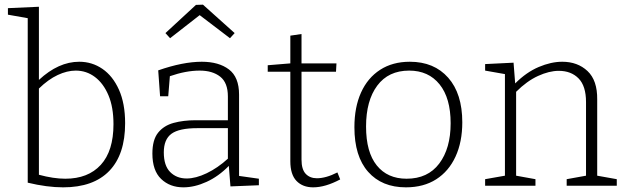

<svg xmlns="http://www.w3.org/2000/svg" viewBox="-20 -797 2688 824"><path d="M251 7Q182 7 99 -13V-719L14 -734V-762L147 -768V-454Q231 -532 320 -532Q375 -532 419.5 -501.5Q464 -471 490.5 -412Q517 -353 517 -268Q517 -134 449 -63.5Q381 7 251 7ZM260 -30Q358 -30 412.5 -89.5Q467 -149 467 -264Q467 -337 445.5 -388Q424 -439 387.5 -466.5Q351 -494 305 -494Q268 -494 227.5 -475Q187 -456 147 -417V-47Q210 -30 260 -30Z M969 3 962 -85Q918 -40 866.5 -16.5Q815 7 767 7Q709 7 671.5 -29Q634 -65 634 -138Q634 -197 658.5 -227.5Q683 -258 725 -269.5Q767 -281 820 -281H958V-383Q958 -442 925 -468Q892 -494 837 -494Q778 -494 709 -470L702 -384H667L659 -495Q765 -532 846 -532Q919 -532 962.5 -499Q1006 -466 1006 -391V-42L1091 -30V-2ZM683 -143Q683 -86 710.5 -58.5Q738 -31 781 -31Q820 -31 867 -53.5Q914 -76 958 -116V-247H827Q749 -247 716 -223Q683 -199 683 -143ZM710 -633 690 -655 821 -776 851 -777 987 -655 967 -633 837 -732Z M1324 7Q1279 7 1252.5 -20.5Q1226 -48 1226 -105V-489H1129V-517L1226 -525V-644L1274 -651V-525H1424L1422 -489H1274V-112Q1274 -70 1292 -51Q1310 -32 1340 -32Q1379 -32 1428 -57L1440 -27Q1376 7 1324 7Z M1739 -532Q1843 -532 1903.5 -463.5Q1964 -395 1964 -272Q1964 -188 1935 -125Q1906 -62 1852 -27.5Q1798 7 1722 7Q1619 7 1560 -59.5Q1501 -126 1501 -251Q1501 -337 1529.5 -400Q1558 -463 1611.5 -497.5Q1665 -532 1739 -532ZM1736 -494Q1647 -494 1599 -429.5Q1551 -365 1551 -254Q1551 -144 1597 -87Q1643 -30 1725 -30Q1816 -30 1865 -95Q1914 -160 1914 -268Q1914 -376 1866.5 -435Q1819 -494 1736 -494Z M2062 0V-28L2147 -43V-479L2062 -494V-522L2184 -528L2191 -439Q2239 -487 2292 -509.5Q2345 -532 2393 -532Q2459 -532 2501.5 -492Q2544 -452 2543 -370V-43L2627 -28V0H2412V-28L2495 -43V-359Q2495 -428 2463 -460.5Q2431 -493 2378 -493Q2337 -493 2289 -471Q2241 -449 2195 -403V-43L2278 -28V0Z"/></svg>

Font: Bitter Light
Style: Regular
Weight: 300
Designer: Sol Matas, and Bitter project Authors
Foundry: Sol Matas
Version: Version 2.001